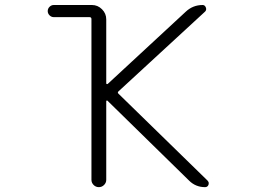

<svg xmlns="http://www.w3.org/2000/svg" viewBox="-20 -774 1040 772"><path d="M196.3 -753.9H349.6Q373 -753.9 390.1 -736.8Q407.2 -719.7 407.2 -696.3V-439.5Q407.2 -436.5 409.2 -436Q411.1 -435.5 413.1 -436.5L727.5 -727.5Q755.9 -753.9 794.9 -753.9Q803.7 -753.9 807.6 -744.1Q811.5 -734.4 804.7 -727.5L457 -407.2Q451.2 -402.3 456.1 -397.5L814.5 -47.9Q819.3 -43 819.3 -37.1Q819.3 -34.2 818.4 -31.2Q814.5 -21.5 804.7 -21.5Q766.6 -21.5 740.2 -47.9L412.1 -369.1Q411.1 -370.1 409.2 -369.6Q407.2 -369.1 407.2 -367.2V-50.8Q407.2 -39.1 398.4 -30.3Q389.6 -21.5 377.4 -21.5Q365.2 -21.5 356.4 -30.3Q347.7 -39.1 347.7 -50.8V-697.3Q347.7 -705.1 339.8 -705.1H196.3Q186.5 -705.1 179.2 -712.4Q171.9 -719.7 171.9 -729.5Q171.9 -739.3 179.2 -746.6Q186.5 -753.9 196.3 -753.9Z"/></svg>

Font: Rounded-X Mgen+ 2m light
Style: Regular
Weight: 200
Designer: [Source Han Sans]
Ryoko NISHIZUKA  (kana & ideographs); Paul D. Hunt (Latin, Greek & Cyrillic); Wenlong ZHANG  (bopomofo
Version: Version 1.059.20150602